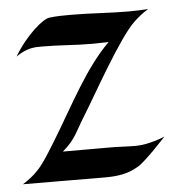

<svg xmlns="http://www.w3.org/2000/svg" viewBox="-42 -527 528 568"><g transform="rotate(-5 222.0 -243.0)"><path d="M433 -104C433 -104 387 -84 346 -84C321 -84 296 -86 271 -86H130C169 -119 174 -141 201 -184C239 -245 328 -407 375 -451C388 -463 401 -474 418 -484C399 -483 380 -482 360 -482C304 -482 247 -487 190 -487C168 -487 145 -487 124 -484C106 -482 55 -440 18 -378C51 -401 73 -401 95 -401C152 -401 189 -396 246 -396C261 -396 277 -397 293 -397C220 -325 168 -219 106 -118C91 -94 68 -55 49 -36C36 -22 20 -10 4 0C85 0 166 1 247 1C284 1 315 -3 347 -22C370 -35 433 -104 433 -104Z"/></g></svg>

Font: Fondamento
Style: Regular
Weight: 400
Designer: Astigmatic (AOETI)
Foundry: Astigmatic (AOETI)
Version: Version 1.001